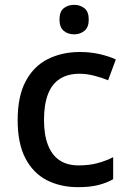

<svg xmlns="http://www.w3.org/2000/svg" viewBox="-20 -764 531 794"><path d="M303 10Q230 10 173.5 -19Q117 -48 85 -109.5Q53 -171 53 -267Q53 -366 86.5 -428.5Q120 -491 178.5 -520Q237 -549 311 -549Q354 -549 393 -540Q432 -531 459 -518L427 -432Q401 -443 369.5 -451Q338 -459 309 -459Q260 -459 227 -437.5Q194 -416 178 -373.5Q162 -331 162 -268Q162 -206 178.5 -164Q195 -122 226.5 -101Q258 -80 305 -80Q349 -80 384 -89.5Q419 -99 448 -114V-23Q420 -7 385.5 1.5Q351 10 303 10ZM287 -744Q311 -744 329 -730Q347 -716 347 -683Q347 -651 329 -636.5Q311 -622 287 -622Q261 -622 243.5 -636.5Q226 -651 226 -683Q226 -716 243.5 -730Q261 -744 287 -744Z"/></svg>

Font: Noto Sans Khmer Medium
Style: Regular
Weight: 500
Version: Version 2.003